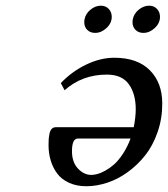

<svg xmlns="http://www.w3.org/2000/svg" viewBox="-20 -642 588 672"><path d="M437 -157.2H252.9Q231.9 -157.2 231.9 -112.8Q231.9 -74.2 252.9 -52Q273.9 -29.8 299.8 -29.8Q309.1 -29.8 321 -33Q333 -36.1 348.9 -44.9Q364.7 -53.7 379.9 -67.1Q395 -80.6 410.4 -104Q425.8 -127.4 437 -157.2ZM206.1 -326.2 192.9 -351.1Q230.5 -391.1 280.8 -415.5Q331.1 -439.9 379.9 -439.9Q460.9 -439.9 504.4 -396.2Q547.9 -352.5 547.9 -279.8Q547.9 -226.6 531.5 -179.4Q515.1 -132.3 488.3 -98.4Q461.4 -64.5 427 -39.6Q392.6 -14.6 355.2 -2.4Q317.9 9.8 282.2 9.8Q248 9.8 221.7 -2.2Q195.3 -14.2 180.2 -34.7Q165 -55.2 157.5 -80.3Q149.9 -105.5 149.9 -133.8Q149.9 -146.5 150.4 -154.1Q150.9 -161.6 153.1 -173.3Q155.3 -185.1 160.9 -190.9Q166.5 -196.8 175.8 -196.8H448.2Q455.1 -233.4 455.1 -259.8Q455.1 -313.5 430.9 -347.2Q406.7 -380.9 354 -380.9Q267.6 -380.9 206.1 -326.2ZM275.9 -574.2Q279.3 -593.8 296.4 -607.9Q313.5 -622.1 333 -622.1Q350.1 -622.1 360.6 -610.8Q371.1 -599.6 371.1 -583Q371.1 -561 352.8 -543.9Q334.5 -526.9 313 -526.9Q295.9 -526.9 285.4 -537.4Q274.9 -547.9 274.9 -564Q274.9 -570.3 275.9 -574.2ZM444.8 -574.2Q448.2 -593.8 465.3 -607.9Q482.4 -622.1 502 -622.1Q519 -622.1 529.5 -610.8Q540 -599.6 540 -583Q540 -561 521.7 -543.9Q503.4 -526.9 481.9 -526.9Q464.8 -526.9 454.3 -537.4Q443.8 -547.9 443.8 -564Q443.8 -570.3 444.8 -574.2Z"/></svg>

Font: Linear Smooth
Style: Italic
Weight: 400
Designer: Philipp H. Poll, Flanker
Foundry: Philipp H. Poll, reworked by Flanker
Version: Version 1.061 | FøM Fix